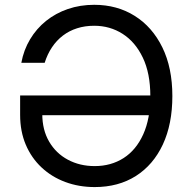

<svg xmlns="http://www.w3.org/2000/svg" viewBox="-20 -757 786 787"><path d="M368.2 9.8Q303.2 9.8 247.6 -11Q191.9 -31.7 150.4 -70.6Q108.9 -109.4 85.7 -163.8Q62.5 -218.3 62.5 -286.1V-365.7H632.3V-284.7H125.5L153.3 -290Q153.3 -224.6 181.4 -176.5Q209.5 -128.4 258.3 -102.3Q307.1 -76.2 368.2 -76.2Q435.1 -76.2 486.6 -109.1Q538.1 -142.1 567.1 -206.3Q596.2 -270.5 596.2 -363.3Q596.2 -456.5 565.4 -520.8Q534.7 -585 482.7 -618.2Q430.7 -651.4 366.2 -651.4Q328.1 -651.4 295.9 -641.1Q263.7 -630.9 237.8 -611.1Q211.9 -591.3 193.1 -563.2Q174.3 -535.2 163.1 -499.5H67.4Q77.1 -552.2 103.3 -595.9Q129.4 -639.6 168.9 -671.4Q208.5 -703.1 258.5 -720.2Q308.6 -737.3 366.2 -737.3Q460 -737.3 532.2 -691.9Q604.5 -646.5 645.5 -562.7Q686.5 -479 686.5 -363.3Q686.5 -248.5 647.5 -164.8Q608.4 -81.1 536.9 -35.6Q465.3 9.8 368.2 9.8Z"/></svg>

Font: Inter Variable LoSnoCo
Style: Regular
Weight: 400
Designer: Rasmus Andersson
Foundry: rsms
Version: Version 4.000;git-a52131595; featfreeze: case,dlig,ss01,ss02